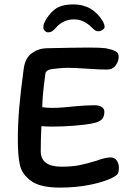

<svg xmlns="http://www.w3.org/2000/svg" viewBox="-20 -851 592 872"><path d="M455 -728Q455 -722 446 -715.5Q437 -709 425 -709Q418 -709 412 -713Q406 -717 396 -727Q384 -740 363 -751.5Q342 -763 316 -763Q266 -763 232 -723Q223 -713 215.5 -708.5Q208 -704 198 -704Q191 -704 184 -710.5Q177 -717 177 -726Q177 -739 182 -749Q198 -783 227 -807Q256 -831 314 -831Q401 -831 448 -753Q455 -739 455 -728ZM520 -90Q520 -69 513.5 -60.5Q507 -52 489 -43Q447 -23 385 -11Q323 1 252 1Q163 1 121.5 -29Q80 -59 70.5 -101.5Q61 -144 61 -213Q61 -287 67 -358.5Q73 -430 88 -541Q95 -589 126 -610.5Q157 -632 194 -632Q225 -632 295 -634L382 -635Q436 -635 460 -632Q490 -626 504.5 -618.5Q519 -611 519 -593Q519 -573 505.5 -554Q492 -535 465 -535Q434 -535 376 -539Q318 -543 289 -543Q264 -543 240 -540Q212 -538 200 -533Q188 -528 186 -516Q172 -413 172 -364Q195 -361 217 -361Q245 -361 277 -364Q309 -367 318 -368Q371 -373 409 -373Q431 -373 442.5 -365Q454 -357 454 -343Q454 -321 442.5 -309Q431 -297 402 -291Q367 -284 315.5 -280Q264 -276 215 -276Q198 -276 168 -278Q165 -217 165 -165Q165 -94 259 -94Q309 -94 342 -101Q375 -108 418 -121Q458 -136 482 -136Q501 -136 510.5 -121.5Q520 -107 520 -90Z"/></svg>

Font: Itim
Style: Regular
Weight: 400
Designer: Suppakit Chalermlarp
Version: Version 1.002g